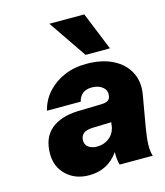

<svg xmlns="http://www.w3.org/2000/svg" viewBox="-113 -837 804 935"><g transform="rotate(-15 288.5 -369.5)"><path d="M224 -751H400L478 -559H355ZM547 -144Q538 -92 537 -58Q536 -24 544 0H377Q369 -27 370 -65Q316 12 222 12Q152 12 107.5 -30Q63 -72 63 -138Q63 -218 111.5 -259.5Q160 -301 248 -304L370 -307Q390 -308 399.5 -314Q409 -320 412 -331L413 -337Q418 -363 397.5 -380.5Q377 -398 342 -398Q287 -398 273 -345H103Q116 -397 150.5 -435Q185 -473 235 -494.5Q285 -516 346 -516Q424 -516 479 -488.5Q534 -461 559.5 -412Q585 -363 574 -300ZM235 -159Q235 -137 251.5 -125Q268 -113 295 -113Q327 -113 353 -131.5Q379 -150 387 -183L391 -210L295 -207Q235 -205 235 -159Z"/></g></svg>

Font: Overused Grotesk ExtraBold
Style: Italic
Weight: 800
Italic angle: -10°
Version: Version 0.003